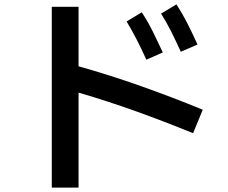

<svg xmlns="http://www.w3.org/2000/svg" viewBox="-20 -797 1040 875"><path d="M804 -561Q780 -614 759 -655.5Q738 -697 714 -735L784 -777Q813 -732 836.5 -685.5Q860 -639 880 -594ZM338 58H216V-766H338V-495Q483 -454 624 -404Q765 -354 904 -297L860 -190Q730 -243 600.5 -289.5Q471 -336 338 -375ZM647 -525Q623 -578 601.5 -619.5Q580 -661 557 -699L626 -741Q655 -697 678 -650Q701 -603 722 -558Z"/></svg>

Font: Murecho Medium
Style: Regular
Weight: 500
Designer: Neil Summerour
Foundry: Positype
Version: Version 1.010; ttfautohint (v1.8.3)